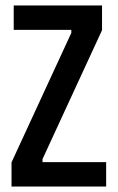

<svg xmlns="http://www.w3.org/2000/svg" viewBox="-20 -680 429 700"><path d="M22 0V-88L240 -560V-571H30V-660H352V-570L135 -100V-89H367V0Z"/></svg>

Font: Bricolage Grotesque 24pt Condensed Medium
Style: Regular
Weight: 500
Width: 3
Designer: Mathieu Triay
Foundry: Atelier Triay
Version: Version 1.001;gftools[0.9.33.dev8+g029e19f]